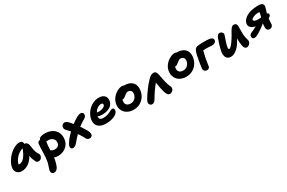

<svg xmlns="http://www.w3.org/2000/svg" viewBox="162 -2082 5790 3875"><g transform="rotate(-30 3056.5 -145.0)"><path d="M178.2 -56.2Q101.6 -56.2 62.7 -106.4Q23.9 -156.7 39.1 -229Q51.8 -292 91.3 -356.9Q130.9 -421.9 183.1 -472.2Q235.4 -522.5 298.3 -554.2Q361.3 -585.9 418 -585.9Q452.6 -585.9 472.9 -565.7Q493.2 -545.4 490.2 -509.8H494.1Q526.9 -509.8 548.6 -486.1Q570.3 -462.4 575.2 -430.2Q577.1 -417 581.8 -385Q586.4 -353 588.6 -340.6Q590.8 -328.1 596.4 -302.7Q602.1 -277.3 607.9 -262.2Q613.8 -247.1 623.8 -226.3Q633.8 -205.6 647 -186Q655.3 -174.8 656.7 -158.2Q658.2 -141.6 652.6 -124.8Q647 -107.9 636 -93Q625 -78.1 606.4 -68.6Q587.9 -59.1 565.9 -59.1Q531.2 -59.1 515.1 -86.9Q493.7 -125.5 480.2 -162.4Q466.8 -199.2 459 -249Q428.2 -195.8 392.3 -157Q356.4 -118.2 319.6 -96.9Q282.7 -75.7 248 -65.9Q213.4 -56.2 178.2 -56.2ZM211.9 -204.1Q264.2 -204.1 319.3 -268.3Q374.5 -332.5 417 -450.2Q331.5 -425.8 265.6 -356.2Q199.7 -286.6 182.1 -206.1Q190.9 -204.1 211.9 -204.1Z M962.4 43.9Q914.6 43.9 873.5 27.8Q871.6 44.9 865.7 81.1Q858.4 117.2 850.8 144.8Q843.3 172.4 831.3 202.4Q819.3 232.4 805.7 251.7Q792 271 771.7 283.4Q751.5 295.9 727.5 295.9Q695.8 295.9 676 271.5Q656.2 247.1 665.5 202.1Q670.9 175.8 688 130.9Q705.1 85.9 713.9 43.9Q730 -37.6 732.9 -173.6Q735.8 -309.6 744.6 -371.1Q748.5 -393.6 765.1 -407.2Q781.7 -420.9 805.7 -420.9Q818.8 -456.5 854 -471.2Q889.2 -485.8 952.6 -485.8Q1025.9 -485.8 1085.2 -462.2Q1144.5 -438.5 1182.9 -396.5Q1221.2 -354.5 1236.1 -293.7Q1251 -232.9 1236.8 -162.1Q1218.8 -71.3 1141.8 -13.7Q1064.9 43.9 962.4 43.9ZM899.4 -328.1Q883.8 -250.5 881.8 -136.2Q897.5 -125 904.5 -120.6Q911.6 -116.2 929.7 -110.1Q947.8 -104 967.8 -104Q1065.9 -104 1081.5 -186Q1094.7 -249.5 1053 -291.3Q1011.2 -333 941.4 -333Q931.6 -333 899.4 -329.1Z M1302.2 56.2Q1285.2 56.2 1273.2 47.9Q1261.2 39.6 1256.1 24.4Q1251 9.3 1256.1 -14.4Q1261.2 -38.1 1277.3 -65.9Q1326.7 -152.8 1434.1 -255.9Q1401.4 -293.5 1370.1 -324.2Q1346.7 -346.2 1337.4 -367.2Q1328.1 -388.2 1333.5 -416Q1339.4 -446.3 1358.9 -462.6Q1378.4 -479 1408.2 -479Q1428.2 -479 1445.1 -470.2Q1461.9 -461.4 1485.4 -438Q1508.8 -416 1555.2 -358.9Q1619.6 -407.2 1672.4 -438Q1736.3 -477.1 1781.2 -477.1Q1809.6 -477.1 1827.1 -458Q1844.7 -439 1838.4 -404.8Q1831.1 -364.7 1781.2 -336.9Q1714.4 -301.3 1641.1 -244.1Q1708 -147 1733.4 -99.1Q1766.6 -33.2 1759.3 2.9Q1754.9 27.8 1736.8 41.5Q1718.8 55.2 1691.4 55.2Q1664.6 55.2 1646 42.5Q1627.4 29.8 1611.3 -2.9Q1578.6 -68.8 1526.4 -140.1Q1467.3 -81.1 1401.4 -2Q1374.5 30.3 1352.3 43.2Q1330.1 56.2 1302.2 56.2Z M2134.3 -38.1Q2087.4 -38.1 2049.3 -46.6Q2011.2 -55.2 1984.9 -71Q1958.5 -86.9 1939.9 -108.6Q1921.4 -130.4 1913.3 -157Q1905.3 -183.6 1903.6 -213.6Q1901.9 -243.7 1909.2 -275.9Q1919.9 -330.1 1951.2 -382.1Q1982.4 -434.1 2026.9 -475.3Q2071.3 -516.6 2131.1 -541.7Q2190.9 -566.9 2253.9 -566.9Q2342.8 -566.9 2386.5 -519.8Q2430.2 -472.7 2414.1 -390.1Q2405.8 -349.6 2379.9 -318.4Q2354 -287.1 2316.7 -269Q2279.3 -251 2236.6 -241.9Q2193.8 -232.9 2147 -232.9Q2080.6 -232.9 2050.3 -253.9Q2043 -214.8 2063 -189.9Q2083 -165 2136.2 -165Q2187 -165 2229.5 -176.3Q2272 -187.5 2294.4 -200.9Q2316.9 -214.4 2338.9 -225.6Q2360.8 -236.8 2376 -236.8Q2402.8 -236.8 2412.8 -217.5Q2422.9 -198.2 2418 -170.9Q2411.1 -135.7 2372.8 -105.5Q2334.5 -75.2 2271.2 -56.6Q2208 -38.1 2134.3 -38.1ZM2232.9 -433.1Q2187.5 -433.1 2145.3 -403.8Q2103 -374.5 2076.2 -326.2Q2109.9 -320.8 2127 -320.8Q2178.2 -320.8 2222.4 -341.1Q2266.6 -361.3 2272.9 -391.1Q2276.9 -412.6 2267.3 -422.9Q2257.8 -433.1 2232.9 -433.1Z M2755.9 -1Q2665 -1 2600.6 -40.3Q2536.1 -79.6 2510 -146.2Q2483.9 -212.9 2500 -293Q2509.8 -341.8 2539.8 -387.5Q2569.8 -433.1 2609.4 -464.8Q2648.9 -496.6 2694.3 -515.9Q2739.7 -535.2 2779.8 -535.2Q2804.2 -535.2 2825.7 -523.9H2832Q2918.5 -523.9 2975.3 -488.8Q3032.2 -453.6 3052.7 -393.6Q3073.2 -333.5 3057.6 -256.8Q3035.6 -141.6 2951.2 -71.3Q2866.7 -1 2755.9 -1ZM2647.9 -268.1Q2636.7 -210.4 2667 -175.8Q2697.3 -141.1 2760.7 -141.1Q2815.9 -141.1 2857.2 -176.5Q2898.4 -211.9 2909.7 -269Q2919.4 -319.8 2896.7 -349.9Q2874 -379.9 2826.7 -379.9Q2812.5 -379.9 2798.1 -373.5Q2783.7 -367.2 2774.7 -360.4Q2765.6 -353.5 2743.7 -335.9Q2715.3 -312 2699.7 -303.5Q2684.1 -294.9 2662.6 -294.9H2656.7Q2650.9 -283.7 2647.9 -268.1Z M3129.9 88.9Q3097.7 88.9 3078.4 64Q3059.1 39.1 3064.9 7.8Q3068.8 -13.2 3091.8 -53.2Q3114.7 -93.3 3136.5 -125.5Q3158.2 -157.7 3194.8 -209Q3266.6 -311 3351.1 -394Q3406.2 -449.2 3463.9 -449.2Q3496.1 -449.2 3511.5 -433.3Q3526.9 -417.5 3538.1 -377.9Q3544.4 -352.1 3557.4 -283.9Q3570.3 -215.8 3578.6 -182.1Q3598.6 -93.8 3625 -45.9Q3633.8 -30.3 3636 -18.6Q3638.2 -6.8 3635.7 12.2Q3629.9 42 3603 64.5Q3576.2 86.9 3545.9 86.9Q3512.7 86.9 3492.7 62Q3472.7 37.1 3458 -9.8Q3446.3 -47.4 3431.2 -121.8Q3416 -196.3 3408.7 -252.9Q3363.8 -199.7 3308.6 -120.4Q3253.4 -41 3218.8 21Q3181.2 88.9 3129.9 88.9Z M4007.8 -46.9Q3939.5 -46.9 3885.3 -69.8Q3831.1 -92.8 3798.1 -132.3Q3765.1 -171.9 3752.7 -225.3Q3740.2 -278.8 3751.5 -338.9Q3761.2 -387.7 3791.5 -433.3Q3821.8 -479 3861.3 -510.7Q3900.9 -542.5 3946.5 -561.8Q3992.2 -581.1 4032.7 -581.1Q4056.2 -581.1 4077.6 -569.8H4083.5Q4170.4 -569.8 4227.8 -534.9Q4285.2 -500 4305.7 -439.9Q4326.2 -379.9 4310.5 -303.2Q4287.6 -187.5 4203.1 -117.2Q4118.7 -46.9 4007.8 -46.9ZM3900.4 -314Q3889.2 -256.8 3919.7 -221.9Q3950.2 -187 4012.7 -187Q4067.9 -187 4109.1 -222.4Q4150.4 -257.8 4161.6 -314.9Q4172.4 -365.7 4149.7 -395.8Q4127 -425.8 4079.6 -425.8Q4064.9 -425.8 4050.3 -419.2Q4035.6 -412.6 4027.6 -406.5Q4019.5 -400.4 3996.6 -381.8Q3968.3 -357.9 3952.6 -349.4Q3937 -340.8 3915.5 -340.8H3909.7Q3901.4 -324.2 3900.4 -314Z M4429.7 46.9Q4392.1 46.9 4372.3 21.5Q4352.5 -3.9 4356.4 -41Q4359.9 -80.1 4376.2 -172.9Q4392.6 -265.6 4404.8 -323.2Q4418 -390.6 4441.7 -428.5Q4465.3 -466.3 4507.3 -473.1Q4564 -481.9 4667.5 -481.9Q4798.8 -481.9 4835.4 -460Q4872.1 -436.5 4863.8 -395Q4858.4 -365.7 4831.3 -350.3Q4804.2 -335 4770.5 -335Q4752 -335 4706.8 -338.9Q4661.6 -342.8 4629.4 -342.8Q4596.7 -342.8 4561.5 -337.9Q4544.9 -275.9 4526.4 -189Q4517.1 -141.6 4508.1 -77.9Q4499 -14.2 4497.6 -5.9Q4487.8 46.9 4429.7 46.9Z M4986.3 54.2Q4945.8 54.2 4917.7 37.4Q4889.6 20.5 4877.4 -7.3Q4865.2 -35.2 4862.1 -71Q4858.9 -106.9 4868.2 -145Q4879.4 -203.6 4903.6 -284.4Q4927.7 -365.2 4945.3 -408.2Q4958 -441.9 4977.3 -460.4Q4996.6 -479 5017.1 -479Q5052.2 -479 5075.4 -455.6Q5098.6 -432.1 5093.3 -402.8Q5089.8 -385.7 5060.3 -303.2Q5030.8 -220.7 5022 -176.8Q5005.4 -100.1 5030.3 -100.1Q5074.2 -100.1 5162.1 -237.8Q5183.1 -268.1 5205.8 -308.1Q5228.5 -348.1 5243.7 -375.5Q5258.8 -402.8 5276.1 -428.5Q5293.5 -454.1 5311.3 -467Q5329.1 -480 5349.1 -480Q5387.7 -480 5405.3 -458.3Q5422.9 -436.5 5421.4 -399.9Q5416.5 -272.5 5421.4 -200.2Q5423.8 -162.1 5433.1 -127.9Q5442.4 -93.8 5448.5 -71.3Q5454.6 -48.8 5451.2 -29.8Q5445.3 2 5417.7 25.9Q5390.1 49.8 5358.4 49.8Q5336.9 49.8 5322.3 38.8Q5307.6 27.8 5298.6 4.6Q5289.6 -18.6 5284.4 -47.4Q5279.3 -76.2 5276.4 -119.1Q5274.9 -161.1 5273.4 -204.1Q5262.2 -184.1 5229 -127.9Q5181.6 -49.3 5115.7 2.4Q5049.8 54.2 4986.3 54.2Z M5588.9 -38.1Q5558.6 -38.1 5544.4 -58.6Q5530.3 -79.1 5536.1 -109.9Q5540 -127.9 5554 -141.8Q5567.9 -155.8 5598.1 -168Q5662.1 -192.9 5722.2 -229Q5650.9 -242.2 5613.8 -280.8Q5576.7 -319.3 5588.9 -376Q5592.8 -397.5 5606.4 -420.7Q5620.1 -443.8 5644.5 -468.3Q5668.9 -492.7 5709.7 -514.4Q5750.5 -536.1 5801.3 -549.8Q5877 -569.8 5968.3 -569.8Q6040 -569.8 6068.1 -544.9Q6096.2 -520 6086.9 -472.2Q6084 -456.1 6068.1 -409.9Q6052.2 -363.8 6045.9 -339.8Q6090.3 -333 6083 -294.9Q6076.2 -256.8 6028.3 -238.8Q6021 -174.8 6021 -157.2Q6021 -111.3 6019 -101.1Q6013.7 -74.7 5992.7 -55.9Q5971.7 -37.1 5941.9 -37.1Q5908.2 -37.1 5890.4 -55.9Q5872.6 -74.7 5870.1 -107.9Q5867.7 -142.6 5876 -209Q5799.3 -144 5714.4 -91.1Q5629.4 -38.1 5588.9 -38.1ZM5733.9 -374Q5730 -351.6 5756.8 -338.4Q5783.7 -325.2 5840.3 -325.2Q5860.4 -325.2 5906.2 -329.1Q5922.4 -384.8 5928.2 -412.1Q5932.6 -429.7 5926.5 -436.8Q5920.4 -443.8 5903.3 -443.8Q5863.3 -443.8 5821.3 -431.2Q5788.6 -422.4 5762.9 -406.5Q5737.3 -390.6 5733.9 -374Z"/></g></svg>

Font: Shantell Sans Bouncy
Style: Bold Italic
Weight: 700
Italic angle: -11.31°
Designer: Stephen Nixon, Anya Danilova, Shantell Martin
Foundry: Arrow Type
Version: Version 1.006;[9816181b4]